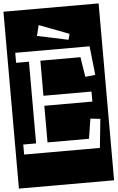

<svg xmlns="http://www.w3.org/2000/svg" viewBox="-82 -963 748 1222"><g transform="rotate(-5 292.0 -352.0)"><path d="M-12 213V-917H596V213ZM385 -703 395 -740 204 -813 187 -745ZM40 0H524L543 -184L480 -191L460 -64H195V-298H502V-362H195V-586H451L471 -459L535 -466L515 -650H40V-586H122V-64H40Z"/></g></svg>

Font: Zilla Slab Highlight
Style: Regular
Weight: 400
Designer: Typotheque Type Foundry
Foundry: Typotheque type foundry
Version: Version 1.1; 2017; ttfautohint (v1.6)